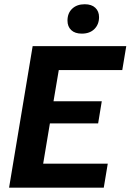

<svg xmlns="http://www.w3.org/2000/svg" viewBox="-20 -862 600 882"><path d="M21.7 0 130 -650H560L541.7 -540H250L225.8 -396.7H447.5L430.8 -295H209.2L178.3 -110H475L456.7 0ZM355.8 -707.5Q324.2 -707.5 307.1 -723.8Q290 -740 290 -767.5Q290 -801.7 311.7 -822.1Q333.3 -842.5 369.2 -842.5Q400.8 -842.5 417.9 -826.2Q435 -810 435 -783.3Q435 -750 413.8 -728.8Q392.5 -707.5 355.8 -707.5Z"/></svg>

Font: Familjen Grotesk
Style: Bold Italic
Weight: 700
Italic angle: -9.46201°
Designer: Anders Wikstroem, Jonas Baeckman, Matilda Gysing, Kristian Moeller
Foundry: Familjen STHLM AB
Version: Version 2.002; ttfautohint (v1.8.4.7-5d5b)